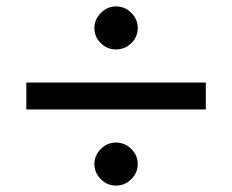

<svg xmlns="http://www.w3.org/2000/svg" viewBox="-20 -598 723 598"><path d="M274 -511Q274 -537 294 -557.5Q314 -578 341 -578Q369 -578 389 -558Q409 -538 409 -511Q409 -483 389 -463.5Q369 -444 341 -444Q314 -444 294 -463.5Q274 -483 274 -511ZM62 -341H621V-257H62ZM274 -87Q274 -114 294 -134Q314 -154 341 -154Q369 -154 389 -134Q409 -114 409 -87Q409 -60 389 -40Q369 -20 341 -20Q314 -20 294 -40Q274 -60 274 -87Z"/></svg>

Font: KoHo SemiBold
Style: Regular
Weight: 600
Designer: Cadson Demak & Katatrad Team
Foundry: Cadson Demak Co.,Ltd.
Version: Version 1.000; ttfautohint (v1.6)